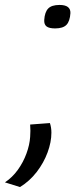

<svg xmlns="http://www.w3.org/2000/svg" viewBox="-85 -559 328 777"><path d="M37 -55 117 -61Q123 -43 123 -22Q123 16 107.5 58Q92 100 63.5 137Q35 174 -4 198L-65 179Q-35 159 -13 128.5Q9 98 22 62.5Q35 27 37 -5Q38 -17 38 -29.5Q38 -42 37 -55ZM94 -478Q96 -510 110 -524.5Q124 -539 156 -539Q201 -539 200 -506Q198 -473 184 -458.5Q170 -444 138 -444Q114 -444 103.5 -452Q93 -460 94 -478Z"/></svg>

Font: Georama Extended
Style: Italic
Weight: 400
Width: 7
Italic angle: -9°
Designer: Jean-Baptiste Levee
Foundry: Production Type
Version: Version 1.000